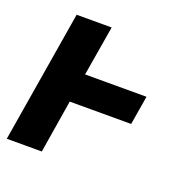

<svg xmlns="http://www.w3.org/2000/svg" viewBox="-99 -615 699 711"><g transform="rotate(20 250.0 -260.0)"><path d="M0 0 86 -520H224L191 -323H433L414 -209H172L138 0Z"/></g></svg>

Font: Iosevka Term Curly Hv Obl
Style: Regular
Weight: 900
Italic angle: -9°
Designer: Belleve Invis
Foundry: Belleve Invis
Version: Version 32.3.0